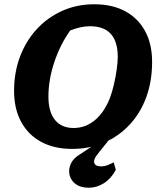

<svg xmlns="http://www.w3.org/2000/svg" viewBox="-20 -686 747 900"><path d="M318 12Q234 12 173 -21Q112 -54 79 -115Q46 -176 46 -260Q46 -347 74 -421Q102 -495 153 -550Q204 -605 272.5 -635.5Q341 -666 422 -666Q506 -666 566.5 -633.5Q627 -601 660 -540.5Q693 -480 693 -396Q693 -306 666 -231.5Q639 -157 588.5 -102.5Q538 -48 469.5 -18Q401 12 318 12ZM325 -86Q380 -86 424 -122Q468 -158 495 -226Q505 -252 513.5 -288Q522 -324 527 -359.5Q532 -395 532 -419Q532 -563 402 -563Q358 -563 309 -543Q262 -477 234.5 -394.5Q207 -312 207 -233Q207 -162 237.5 -124Q268 -86 325 -86ZM396 194Q358 194 335 177Q312 160 306 134Q300 108 312 81.5Q324 55 357 36L461 -33H493L437 37Q417 62 422 78Q427 94 455 94Q469 94 483.5 88.5Q498 83 513 75L523 110Q501 151 467.5 172.5Q434 194 396 194Z"/></svg>

Font: Piazzolla SC
Style: Bold Italic
Weight: 700
Italic angle: -11.3°
Designer: Juan Pablo del Peral
Foundry: Huerta Tipografica
Version: Version 1.330